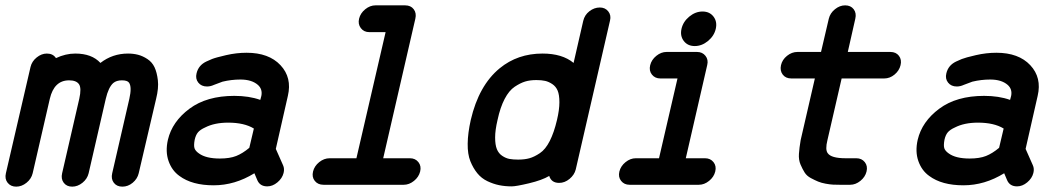

<svg xmlns="http://www.w3.org/2000/svg" viewBox="-35 -677 3975 717"><path d="M79 -427Q84 -448 102 -462.5Q120 -477 140 -477Q163 -477 174 -460Q210 -477 246 -477Q308 -477 340 -442Q385 -477 443 -477Q463 -477 480.5 -472.5Q498 -468 515.5 -456.5Q533 -445 542 -426Q551 -407 554.5 -377.5Q558 -348 548 -308L483 -30Q478 -9 460.5 5.5Q443 20 422 20Q401 20 390 5.5Q379 -9 384 -30L448 -308Q458 -352 447 -368Q441 -377 420 -377Q400 -377 388 -367Q370 -351 360 -308L296 -30Q291 -9 273 5.5Q255 20 234.5 20Q214 20 203 5.5Q192 -9 197 -30L261 -308Q270 -348 260 -362.5Q250 -377 223 -377Q167 -377 151 -308L87 -30Q82 -9 64 5.5Q46 20 25.5 20Q5 20 -6.5 5.5Q-18 -9 -13 -30Z M786 -85Q823 -85 847 -94.5Q871 -104 896 -125L913 -197Q877 -219 817 -219Q766 -219 731 -201Q713 -193 704.5 -183Q696 -173 692 -155Q688 -133 691.5 -123Q695 -113 708 -104Q734 -85 786 -85ZM592 -155Q608 -223 672.5 -271Q737 -319 840 -319Q895 -319 937 -304L941 -319Q946 -344 928 -360Q905 -380 863 -380Q829 -380 796 -372Q764 -360 764 -360Q751 -354 738 -354Q717 -354 705.5 -368.5Q694 -383 699 -403Q706 -433 735 -447Q743 -451 756.5 -456.5Q770 -462 809 -471Q848 -480 886 -480Q969 -480 1012.5 -433.5Q1056 -387 1040 -319L995 -121L1022 -60Q1028 -47 1024 -31Q1019 -11 1001 4Q983 19 963 19Q936 19 926 -4L915 -30Q842 15 763 15Q682 15 635 -20Q607 -40 594.5 -75.5Q582 -111 592 -155Z M1344 -557Q1324 -557 1312.5 -572Q1301 -587 1306 -607.5Q1311 -628 1329 -642.5Q1347 -657 1367 -657H1478Q1499 -657 1510 -642.5Q1521 -628 1516 -607L1396 -86H1496Q1516 -86 1527.5 -71.5Q1539 -57 1534 -36.5Q1529 -16 1511 -1.5Q1493 13 1473 13H1173Q1152 13 1140.5 -1.5Q1129 -16 1134 -36.5Q1139 -57 1157 -71.5Q1175 -86 1196 -86H1296L1405 -557Z M2045 -229Q2054 -267 2054 -295Q2054 -323 2047.5 -338.5Q2041 -354 2027.5 -363Q2014 -372 2000.5 -375Q1987 -378 1968 -378Q1944 -378 1926 -372.5Q1908 -367 1887 -353Q1866 -339 1849.5 -307.5Q1833 -276 1823 -229Q1814 -191 1814 -163.5Q1814 -136 1820.5 -120Q1827 -104 1840.5 -95Q1854 -86 1867.5 -83.5Q1881 -81 1900 -81Q1924 -81 1942 -86Q1960 -91 1981 -105Q2002 -119 2018 -150.5Q2034 -182 2045 -229ZM2143 -599Q2148 -621 2166 -635Q2184 -649 2205 -649Q2225 -649 2236.5 -634.5Q2248 -620 2243 -600L2115 -44Q2110 -24 2092 -9Q2074 6 2053 6Q2024 6 2016 -20Q1989 -4 1940.5 7.5Q1892 19 1876 19Q1851 19 1829 14.5Q1807 10 1785 -0.5Q1763 -11 1747.5 -30Q1732 -49 1721.5 -75Q1711 -101 1711.5 -140.5Q1712 -180 1723 -229Q1753 -358 1831 -422Q1898 -477 1991 -477Q2065 -477 2107 -442Z M2539 -615Q2562 -634 2588.5 -634Q2615 -634 2629.5 -615Q2644 -596 2638 -569.5Q2632 -543 2609 -524Q2586 -505 2559.5 -505Q2533 -505 2518.5 -524Q2504 -543 2510 -569.5Q2516 -596 2539 -615ZM2431 -384Q2411 -384 2399.5 -398.5Q2388 -413 2393 -433.5Q2398 -454 2416 -468.5Q2434 -483 2454 -483H2568Q2588 -483 2599.5 -468.5Q2611 -454 2606 -434L2526 -86H2598Q2618 -86 2629.5 -71.5Q2641 -57 2636 -36.5Q2631 -16 2613 -1.5Q2595 13 2575 13H2316Q2296 13 2284.5 -1.5Q2273 -16 2278 -36.5Q2283 -57 2301 -71.5Q2319 -86 2339 -86H2426L2495 -384Z M3060 -607Q3065 -628 3083 -642.5Q3101 -657 3121 -657Q3142 -657 3153 -642.5Q3164 -628 3159 -607L3131 -483H3290Q3311 -483 3322 -468.5Q3333 -454 3328 -433.5Q3323 -413 3305.5 -398.5Q3288 -384 3267 -384H3108L3055 -154Q3046 -118 3056 -105Q3069 -86 3123 -86H3162Q3162 -86 3163 -86Q3183 -86 3194.5 -71.5Q3206 -57 3201 -36.5Q3196 -16 3178 -1.5Q3160 13 3140 13Q3139 13 3139 13H3100Q3087 13 3076 12.5Q3065 12 3048.5 9Q3032 6 3020 1Q3008 -4 2993 -12Q2978 -20 2970 -32.5Q2962 -45 2954.5 -62.5Q2947 -80 2948.5 -102.5Q2950 -125 2955 -154L3008 -384H2920Q2899 -384 2888 -398.5Q2877 -413 2881.5 -433.5Q2886 -454 2904 -468.5Q2922 -483 2943 -483H3031Z M3586 -85Q3623 -85 3647 -94.5Q3671 -104 3696 -125L3713 -197Q3677 -219 3617 -219Q3566 -219 3531 -201Q3513 -193 3504.5 -183Q3496 -173 3492 -155Q3488 -133 3491.5 -123Q3495 -113 3508 -104Q3534 -85 3586 -85ZM3392 -155Q3408 -223 3472.5 -271Q3537 -319 3640 -319Q3695 -319 3737 -304L3741 -319Q3746 -344 3728 -360Q3705 -380 3663 -380Q3629 -380 3596 -372Q3564 -360 3564 -360Q3551 -354 3538 -354Q3517 -354 3505.5 -368.5Q3494 -383 3499 -403Q3506 -433 3535 -447Q3543 -451 3556.5 -456.5Q3570 -462 3609 -471Q3648 -480 3686 -480Q3769 -480 3812.5 -433.5Q3856 -387 3840 -319L3795 -121L3822 -60Q3828 -47 3824 -31Q3819 -11 3801 4Q3783 19 3763 19Q3736 19 3726 -4L3715 -30Q3642 15 3563 15Q3482 15 3435 -20Q3407 -40 3394.5 -75.5Q3382 -111 3392 -155Z"/></svg>

Font: Brass Mono
Style: Bold Italic
Weight: 700
Italic angle: -13°
Monospace: yes
Version: Version 1.000; ttfautohint (v1.8.3) -l 8 -r 50 -G 200 -x 14 